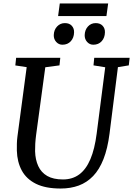

<svg xmlns="http://www.w3.org/2000/svg" viewBox="-20 -1076 767 1106"><path d="M659.3 -689.2 610.9 -306Q599.9 -220 576.1 -159.5Q552.3 -99 516.4 -61.8Q480.5 -24.5 433.6 -7.2Q386.6 10 329.4 10Q242.2 10 187.1 -17.3Q132.1 -44.6 105.5 -93.8Q78.9 -143 77.1 -208.3Q76.8 -227.3 77.2 -247.9Q77.6 -268.5 80.5 -290L133.7 -689.2L68.3 -699.1L72.9 -743H327.3L322.7 -699.4L240.9 -688.5L188 -298.7Q184.5 -271.4 183.1 -248Q181.8 -224.6 182.1 -204.6Q183.5 -156 200.4 -119.3Q217.2 -82.6 252 -62.4Q286.9 -42.3 342.7 -42.3Q397.4 -42.3 436.6 -71.3Q475.7 -100.3 500.6 -158.8Q525.5 -217.4 536.8 -306L586.1 -688.5L518.6 -699.4L522.8 -743H726.8L721.9 -699.4ZM339.5 -818.4Q318.4 -818.4 303.8 -834.5Q289.2 -850.6 289.7 -873.9Q290.7 -904.2 308.9 -923.5Q327.1 -942.9 353.8 -942.9Q379.5 -942.9 393.4 -927.7Q407.4 -912.5 406.7 -889.9Q406.2 -858.8 388 -838.6Q369.7 -818.4 339.5 -818.4ZM517.5 -818.4Q496.3 -818.4 481.8 -834.5Q467.3 -850.6 467.8 -873.9Q468.8 -904.2 486.6 -923.5Q504.4 -942.9 531.3 -942.9Q556.8 -942.9 571 -927.7Q585.2 -912.5 584.5 -889.9Q584 -858.8 565.8 -838.6Q547.5 -818.4 517.5 -818.4ZM324.4 -1056.2H603.1L593.1 -983.4H314.7Z"/></svg>

Font: Merriweather Light
Style: Italic
Weight: 300
Italic angle: -7.8°
Designer: Eben Sorkin
Foundry: Eben Sorkin
Version: Version 2.101